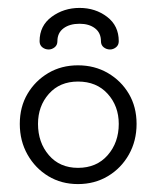

<svg xmlns="http://www.w3.org/2000/svg" viewBox="-20 -455 395 485"><path d="M177 10Q135 10 102 -10Q69 -30 49.5 -64.5Q30 -99 30 -142Q30 -185 49.5 -218Q69 -251 102 -270.5Q135 -290 177 -290Q219 -290 252.5 -270.5Q286 -251 305.5 -218Q325 -185 325 -142Q325 -99 305.5 -64.5Q286 -30 252.5 -10Q219 10 177 10ZM177 -31Q224 -31 252 -63Q280 -95 280 -142Q280 -187 252 -218Q224 -249 177 -249Q131 -249 103.5 -218Q76 -187 76 -142Q76 -95 103.5 -63Q131 -31 177 -31ZM181 -435Q221 -435 250.5 -412.5Q280 -390 280 -351Q280 -341 273 -335.5Q266 -330 258 -330Q249 -330 242 -335.5Q235 -341 235 -351Q235 -372 220 -383.5Q205 -395 181 -395Q156 -395 140.5 -383.5Q125 -372 125 -351Q125 -341 118 -335.5Q111 -330 103 -330Q94 -330 87 -335.5Q80 -341 80 -351Q80 -390 110.5 -412.5Q141 -435 181 -435Z"/></svg>

Font: Dongle Light
Style: Regular
Weight: 300
Designer: Yanghee Ryu
Foundry: Yanghee Ryu
Version: Version 2.000